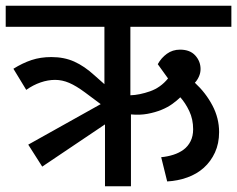

<svg xmlns="http://www.w3.org/2000/svg" viewBox="-30 -653 831 673"><path d="M738 -190Q738 -150 723.5 -118.5Q709 -87 684.5 -65Q660 -43 626.5 -31Q593 -19 556 -17L535 -102Q557 -104 577.5 -110.5Q598 -117 613.5 -128.5Q629 -140 638 -158Q647 -176 647 -200Q647 -235 633.5 -263.5Q620 -292 602 -312Q591 -301 574.5 -289Q558 -277 536 -268Q514 -259 487 -254Q460 -249 429 -252V0H338V-217L118 -69L69 -146L323 -288L268 -329Q237 -352 212.5 -362.5Q188 -373 163 -373Q138 -373 112 -364Q86 -355 62 -338L17 -412Q49 -432 80.5 -442.5Q112 -453 150 -453Q195 -453 230.5 -437Q266 -421 301 -389L336 -358V-559H-10V-633H781V-559H427V-319Q459 -320 496 -333Q533 -346 559 -378L523 -428Q535 -450 555 -464.5Q575 -479 601 -479Q636 -479 654.5 -458.5Q673 -438 673 -411Q673 -397 667 -384Q661 -371 653 -363Q691 -328 714.5 -283.5Q738 -239 738 -190Z"/></svg>

Font: Mukta Medium
Style: Regular
Weight: 500
Designer: Girish Dalvi and Yashodeep Gholap
Foundry: Ek Type
Version: Version 2.538;PS 1.002;hotconv 16.6.51;makeotf.lib2.5.65220;